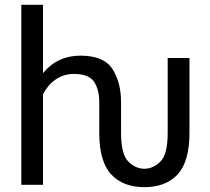

<svg xmlns="http://www.w3.org/2000/svg" viewBox="-20 -770 877 800"><path d="M314.9 -538.1Q412.6 -538.1 448.5 -482.4Q484.4 -426.8 484.4 -344.2V-210.9Q485.4 -126.5 514.4 -97.2Q543.5 -67.9 579.1 -66.9H581.5Q618.7 -66.9 648.7 -97.2Q678.7 -127.4 678.7 -216.3V-528.3H769.5V-217.3Q769.5 -97.2 720.5 -43.7Q671.4 9.8 581.5 9.8Q493.2 9.8 443.6 -43Q394 -95.7 393.6 -214.8V-344.2Q393.6 -397 371.8 -429.4Q350.1 -461.9 288.1 -461.9Q244.6 -461.9 211.4 -438.5Q178.2 -415 159.2 -377.4V0H68.8V-750H159.2V-465.3Q219.2 -538.1 314.9 -538.1Z"/></svg>

Font: LXGW WenKai Screen R
Style: Regular
Weight: 400
Designer: Fontworks Inc.
Version: Version 1.235;May 31, 2022